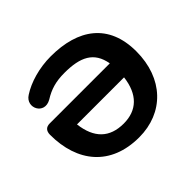

<svg xmlns="http://www.w3.org/2000/svg" viewBox="-156 -887 1105 1105"><g transform="rotate(-45 396.0 -335.0)"><path d="M404 10C603 10 742 -131 742 -352C742 -577 595 -680 373 -680C279 -680 188 -653 127 -613C58 -570 111 -464 191 -510C242 -542 291 -557 361 -557C491 -557 566 -521 585 -411H96C67 -411 51 -395 51 -363C51 -142 172 10 404 10ZM203 -296H586C571 -172 504 -109 397 -109C283 -109 218 -171 203 -296Z"/></g></svg>

Font: SN Pro
Style: Bold
Weight: 700
Designer: Tobias Whetton
Foundry: Supernotes
Version: Version 1.003;Glyphs 3.3 (3324)